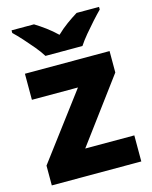

<svg xmlns="http://www.w3.org/2000/svg" viewBox="-115 -842 727 918"><g transform="rotate(-15 248.5 -383.0)"><path d="M469 0H26V-98L268 -420H40V-549H459V-443L226 -129H469ZM157 -606Q143 -629 120.5 -656Q98 -683 74.5 -709Q51 -735 32 -753V-766H143Q169 -750 195.5 -730.5Q222 -711 248 -686Q274 -711 301 -730.5Q328 -750 354 -766H465V-753Q447 -735 423.5 -709Q400 -683 377.5 -656Q355 -629 340 -606Z"/></g></svg>

Font: Noto Sans Hebrew ExtraBold
Style: Regular
Weight: 800
Designer: Monotype Design Team
Foundry: Monotype Imaging Inc.
Version: Version 2.003